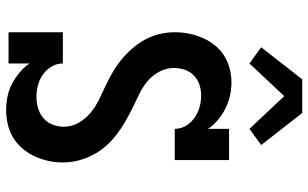

<svg xmlns="http://www.w3.org/2000/svg" viewBox="-214 -806 1027 640"><g transform="rotate(90 300.0 -485.5)"><path d="M346 8Q324 8 301.5 3.5Q279 -1 259 -11.5Q239 -22 221.5 -36.5Q204 -51 191 -70V0H87V-181H191Q191 -161 201.5 -143.5Q212 -126 228 -114.5Q244 -103 263.5 -98Q283 -93 302 -93Q322 -93 340.5 -98.5Q359 -104 373.5 -116.5Q388 -129 395 -147Q402 -165 402 -184Q402 -210 389 -233Q376 -256 356.5 -272.5Q337 -289 313.5 -300.5Q290 -312 266.5 -323Q243 -334 220.5 -347Q198 -360 178 -376.5Q158 -393 141 -412.5Q124 -432 111.5 -455Q99 -478 93 -503Q87 -528 87 -554Q87 -578 91.5 -601Q96 -624 105.5 -646Q115 -668 130 -687Q145 -706 165 -718.5Q185 -731 208 -737Q231 -743 255 -743Q277 -743 299 -738Q321 -733 341 -723Q361 -713 378.5 -698.5Q396 -684 409 -665V-735H513V-554H409Q409 -574 398.5 -591.5Q388 -609 372 -620Q356 -631 337 -636.5Q318 -642 298 -642Q280 -642 262.5 -636.5Q245 -631 231.5 -618Q218 -605 212 -587.5Q206 -570 206 -552Q206 -526 218.5 -502.5Q231 -479 251 -462.5Q271 -446 294.5 -435Q318 -424 341 -412.5Q364 -401 386.5 -388Q409 -375 429.5 -359Q450 -343 467 -323.5Q484 -304 496 -281Q508 -258 514.5 -232.5Q521 -207 521 -181Q521 -157 516 -133.5Q511 -110 501 -88Q491 -66 475 -47Q459 -28 438.5 -15.5Q418 -3 394 2.5Q370 8 346 8ZM191 -803 137 -842 244 -979H356L463 -842L409 -803L300 -919Z"/></g></svg>

Font: Iosevka Etoile
Style: Bold
Weight: 700
Designer: Belleve Invis
Foundry: Belleve Invis
Version: Version 28.1.0; ttfautohint (v1.8.4)